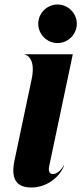

<svg xmlns="http://www.w3.org/2000/svg" viewBox="-20 -828 364 856"><path d="M121 -474.5 44.5 -112C29.5 -39 45.5 8 120.5 8C182.5 8 242.5 -32 265.5 -89H263.5C255.5 -75 237.5 -52 215.5 -52C197.5 -52 195.5 -70 199.5 -88L304.5 -586H90.5V-584.5C93.5 -584.5 142 -573 121 -474.5ZM236.5 -636C283.5 -636 322.5 -675 322.5 -722C322.5 -769 283.5 -808 236.5 -808C189.5 -808 150.5 -769 150.5 -722C150.5 -675 189.5 -636 236.5 -636Z"/></svg>

Font: Beautique Display Medium
Style: Bold
Weight: 900
Italic angle: -12°
Designer: Nhat-Quang Ngo
Version: Version 1.100;Glyphs 3.2.3 (3260)